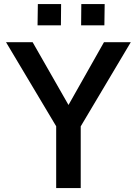

<svg xmlns="http://www.w3.org/2000/svg" viewBox="-20 -954 694 974"><path d="M389.5 -313V0H265V-313.5L10.5 -740H145.5L327.5 -421.5L507.5 -740H643.5ZM392.5 -933.5H511L509.5 -825.5H391.5ZM172 -933.5H290L289 -825.5H170.5Z"/></svg>

Font: 1883 Sans SemiBold
Style: Regular
Weight: 600
Designer: 1883 Sans project is a fork of Public Sans.
Version: Version 1.009